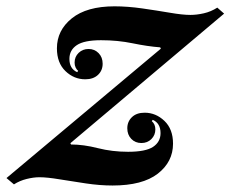

<svg xmlns="http://www.w3.org/2000/svg" viewBox="-93 -558 711 592"><path d="M-50 10.5 -73 -9 403 -408 401 -412Q362 -415 316 -424.5Q270 -434 218.5 -434Q166.5 -434 143.8 -418.8Q121 -403.5 121 -376.5Q121 -346 145 -335.5L148 -339.5Q143.5 -343 140.2 -349.8Q137 -356.5 137 -365Q137 -383 149.5 -395Q162 -407 180 -407Q198.5 -407 211 -394.2Q223.5 -381.5 223.5 -361.5Q223.5 -340.5 209 -327Q194.5 -313.5 170 -313.5Q135 -313.5 108.8 -338.8Q82.5 -364 82.5 -409Q82.5 -464.5 128.5 -501.5Q174.5 -538.5 260 -538.5Q301 -538.5 346 -532Q391 -525.5 430.5 -518.8Q470 -512 494 -512Q513.5 -512 535.5 -517Q557.5 -522 577 -534.5L598 -516L124 -116.5L126 -112.5Q164.5 -112.5 208.8 -101.2Q253 -90 302 -90Q356 -90 379 -105.2Q402 -120.5 402 -147.5Q402 -178 378 -188.5L375 -184.5Q386 -175 386 -159Q386 -141.5 373.8 -129.2Q361.5 -117 343 -117Q324 -117 311.8 -129.8Q299.5 -142.5 299.5 -162.5Q299.5 -183 313.8 -196.8Q328 -210.5 353 -210.5Q387.5 -210.5 414 -185.2Q440.5 -160 440.5 -115Q440.5 -59 393.5 -22.5Q346.5 14 254 14Q215 14 171.5 7.5Q128 1 90 -5.2Q52 -11.5 28.5 -11.5Q10.5 -11.5 -10.8 -6.2Q-32 -1 -50 10.5Z"/></svg>

Font: Libre Caslon Text SemiBold Italic
Style: Regular
Weight: 600
Italic angle: -22.583°
Designer: Pablo Impallari, Rodrigo Fuenzalida, Katja Schimmel
Foundry: Pablo Impallari, Rodrigo Fuenzalida
Version: Version 2.000